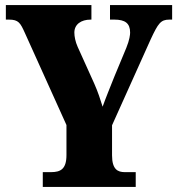

<svg xmlns="http://www.w3.org/2000/svg" viewBox="-20 -734 697 754"><path d="M148 0H513V-58H470C443 -58 420 -68 420 -124V-242L572 -580C601 -642 611 -657 645 -657H656V-714H412V-657H429C471 -657 491 -643 491 -606C491 -598 489 -578 476 -546L429 -433C412 -390 395 -349 383 -315C373 -346 366 -370 350 -406L285 -550C276 -570 272 -591 272 -606C272 -638 298 -657 336 -657H339V-714H3V-657H15C53 -657 60 -644 78 -604L241 -243V-125C241 -69 217 -58 180 -58H148Z"/></svg>

Font: Noto Serif Armenian Condensed Black
Style: Regular
Weight: 900
Width: 3
Designer: Monotype Design Team
Foundry: Monotype Imaging Inc.
Version: Version 2.008